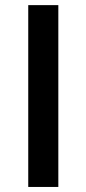

<svg xmlns="http://www.w3.org/2000/svg" viewBox="-20 -740 341 760"><path d="M210.9 0H91.8V-719.7H210.9Z"/></svg>

Font: Allerta Stencil
Style: Regular
Weight: 400
Designer: Matt McInerney
Foundry: Matt McInerney
Version: Version 1.02